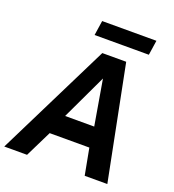

<svg xmlns="http://www.w3.org/2000/svg" viewBox="-166 -1023 1034 1144"><g transform="rotate(20 351.0 -451.0)"><path d="M-8 0 350.5 -723H502L645.5 0H502L470.5 -167.5H219L136.5 0ZM270.5 -295H455L406 -582ZM270.5 -808.5 284.5 -902H628.5L614.5 -808.5Z"/></g></svg>

Font: Public Sans
Style: Bold Italic
Weight: 700
Italic angle: -8°
Designer: The Public Sans project authors (U.S. Web Design System). Libre Franklin designed by Pablo Impallari and Rodrigo Fuenzal
Version: Version 1.008; ttfautohint (v1.8.1) -l 8 -r 50 -G 200 -x 14 